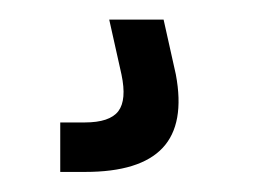

<svg xmlns="http://www.w3.org/2000/svg" viewBox="-20 -20 281 196"><path d="M41.5 155.5V105H66.5Q92 105 100.8 93.5Q109.5 82 104 56L91.5 0H147L159.5 56Q169 106.5 146 131Q123 155.5 67 155.5Z"/></svg>

Font: Big Shoulders Text Thin Medium
Style: Regular
Weight: 500
Version: Version 2.002